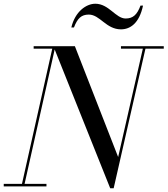

<svg xmlns="http://www.w3.org/2000/svg" viewBox="-55 -997 896 1027"><path d="M420 -919C479.5 -919 512.5 -840 592 -840C641 -840 690 -872 710 -967H696.5C678.5 -918.5 656.5 -898 617 -898C564 -898 527.5 -977 455 -977C406 -977 346.5 -935 326.5 -850H340.5C359.5 -899.5 380.5 -919 420 -919ZM-35 -13.5V0H193.5V-13.5H76.5L237.5 -732.5L534.5 10H553L723 -736.5H821V-750H592V-736.5H709L577 -157L345.5 -750H125V-736.5H224.5L62.5 -13.5Z"/></svg>

Font: Bodoni* 16pt
Style: Italic
Weight: 400
Italic angle: -13°
Version: Version 2.3